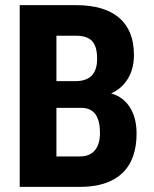

<svg xmlns="http://www.w3.org/2000/svg" viewBox="-20 -731 601 751"><path d="M57.1 0V-710.9H276.9Q388.2 -710.9 446 -661.4Q503.9 -611.8 503.9 -516.1Q503.9 -461.9 480 -422.9Q456.1 -383.8 414.6 -365.7Q462.4 -352.1 488.3 -310.8Q514.2 -269.5 514.2 -209Q514.2 -105.5 457.3 -52.7Q400.4 0 292.5 0ZM200.7 -309.1V-119.1H292.5Q331.1 -119.1 351.1 -143.1Q371.1 -167 371.1 -210.9Q371.1 -306.6 301.8 -309.1ZM200.7 -413.6H275.4Q359.9 -413.6 359.9 -501Q359.9 -549.3 340.3 -570.3Q320.8 -591.3 276.9 -591.3H200.7Z"/></svg>

Font: TypoPRO Roboto
Style: Bold
Weight: 700
Designer: Google
Version: Version 2.136; 2016